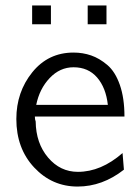

<svg xmlns="http://www.w3.org/2000/svg" viewBox="-20 -677 511 705"><path d="M302 -588V-657H371V-588ZM98 -588V-657H167V-588ZM40 -240Q40 -339 98.5 -411.5Q157 -484 250 -484Q284 -484 314.5 -473.5Q345 -463 374 -438.5Q403 -414 420 -365.5Q437 -317 437 -249H108Q108 -238 111 -231Q112 -151 156.5 -98.5Q201 -46 266 -46Q351 -46 430 -115L435 -54Q356 8 265 8Q171 8 105.5 -62Q40 -132 40 -240ZM113 -292H376Q369 -355 336.5 -392.5Q304 -430 250 -430Q200 -430 162.5 -390.5Q125 -351 113 -292Z"/></svg>

Font: Coval
Style: ExtraLight
Weight: 250
Foundry: Context Ltd
Version: Version 001.000